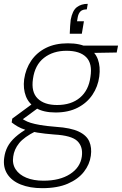

<svg xmlns="http://www.w3.org/2000/svg" viewBox="-51 -750 636 1002"><path d="M169 232Q105 232 57.5 213Q10 194 -13 158Q-36 122 -29 73Q-25 42 -11.5 16Q2 -10 29 -34.5Q56 -59 100 -84L135 -65Q75 -35 49 -3Q23 29 18 67Q12 105 30.5 133.5Q49 162 86.5 177.5Q124 193 176 193Q261 193 314.5 158.5Q368 124 376 67Q383 16 353 -13.5Q323 -43 232 -48Q181 -52 144.5 -58Q108 -64 83 -72Q58 -80 41 -90Q24 -100 10 -111L13 -131L119 -209L158 -194L48 -113L52 -137Q65 -130 77.5 -122.5Q90 -115 109 -109Q128 -103 159.5 -97.5Q191 -92 242 -88Q318 -83 359.5 -63.5Q401 -44 415 -11.5Q429 21 423 63Q417 108 387 146.5Q357 185 303 208.5Q249 232 169 232ZM239 -163Q176 -163 137.5 -186Q99 -209 84 -248Q69 -287 75 -336Q83 -391 112 -433.5Q141 -476 189 -500Q237 -524 303 -524Q368 -524 406.5 -502Q445 -480 459.5 -441Q474 -402 467 -350Q460 -298 431.5 -255.5Q403 -213 354.5 -188Q306 -163 239 -163ZM247 -202Q321 -202 366.5 -240.5Q412 -279 421 -349Q432 -418 399 -451.5Q366 -485 296 -485Q226 -485 178.5 -448Q131 -411 121 -338Q111 -270 145.5 -236Q180 -202 247 -202ZM383 -473 374 -512H565L558 -476ZM407 -730 402 -701Q380 -701 369.5 -691Q359 -681 355 -662L351 -639H387L376 -574H313Q314 -598 315 -614.5Q316 -631 318 -647Q327 -695 350 -712.5Q373 -730 407 -730Z"/></svg>

Font: DM Sans 12pt ExtraLight
Style: Italic
Weight: 250
Italic angle: -10°
Version: Version 4.004;gftools[0.9.30]